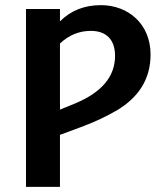

<svg xmlns="http://www.w3.org/2000/svg" viewBox="-20 -726 631 746"><path d="M372 -706C308 -706 255 -685 213 -643V-691H81V0H213V-202L294 -232C351 -253 398 -276 437 -299C514 -346 565 -414 565 -514C565 -633 478 -706 372 -706ZM213 -300V-557C248 -590 288 -606 333 -606C392 -606 427 -573 427 -509C427 -429 376 -368 274 -325Z"/></svg>

Font: Fira Sans Medium
Style: Regular
Weight: 500
Designer: Carrois Corporate & Edenspiekermann AG
Foundry: Carrois Corporate GbR & Edenspiekermann AG
Version: Version 4.203